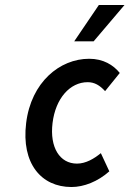

<svg xmlns="http://www.w3.org/2000/svg" viewBox="-20 -739 520 771"><path d="M85 -245C65 -82 146 12 267 12C317 12 373 -10 419 -51L385 -124C358 -102 325 -82 289 -82C220 -82 179 -147 191 -245C203 -344 261 -409 332 -409C360 -409 381 -396 402 -373L461 -446C435 -478 395 -503 338 -503C220 -503 105 -409 85 -245ZM480 -719H377L278 -573H356Z"/></svg>

Font: Falling Sky
Style: CondObl
Weight: 400
Designer: Paul D. Hunt
Foundry: Adobe Systems Incorporated
Version: Version 1.02